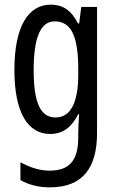

<svg xmlns="http://www.w3.org/2000/svg" viewBox="-20 -567 502 827"><path d="M199 -547C101 -547 42 -452 42 -266C42 -85 98 10 196 10C250 10 288 -18 317 -75H321C318 -43 317 -13 317 9V25C317 129 275 168 193 168C153 168 113 156 68 132V209C107 230 146 240 195 240C337 240 398 155 398 6V-537H330L321 -466H316C287 -523 250 -547 199 -547ZM216 -475C286 -475 317 -412 317 -270V-245C317 -123 283 -61 219 -61C155 -61 125 -123 125 -265C125 -402 153 -475 216 -475Z"/></svg>

Font: Noto Sans Lao Looped ExtraCondensed
Style: Regular
Weight: 400
Width: 2
Designer: Mark Frömberg, Ben Mitchell
Foundry: The Fontpad Ltd
Version: Version 1.002